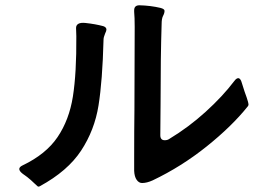

<svg xmlns="http://www.w3.org/2000/svg" viewBox="-20 -738 1040 727"><path d="M882 -442Q891 -442 896 -423Q907 -387 914 -369Q921 -348 921 -343Q921 -338 918 -335Q858 -260 762.5 -183.5Q667 -107 558 -55Q536 -45 518 -45Q506 -45 497.5 -57Q489 -69 488 -91V-140Q488 -250 489 -321L490 -636Q490 -673 488 -693V-699Q488 -718 508 -718Q550 -717 588 -708Q603 -704 603 -697Q603 -688 597 -677Q592 -667 592 -647Q588 -524 588 -345L587 -226Q587 -207 604 -207Q614 -207 621 -212Q694 -256 758.5 -314.5Q823 -373 867 -431Q875 -442 882 -442ZM383 -626Q383 -621 378 -611Q372 -597 372 -587Q368 -432 353 -338.5Q338 -245 287 -167.5Q236 -90 131 -33Q126 -30 122.5 -32.5Q119 -35 111 -43Q108 -46 96.5 -56.5Q85 -67 66 -80Q53 -90 53 -98Q53 -106 66 -112Q154 -154 198 -219Q242 -284 256 -372.5Q270 -461 269 -601L268 -632Q268 -643 277 -648Q286 -653 304 -651Q341 -647 371 -639Q383 -635 383 -626Z"/></svg>

Font: Shippori Gothic B2 Bold
Style: Regular
Weight: 700
Designer: FONTDASU
Foundry: FONTDASU / Google Inc. / but / Adobe
Version: Version 1.130